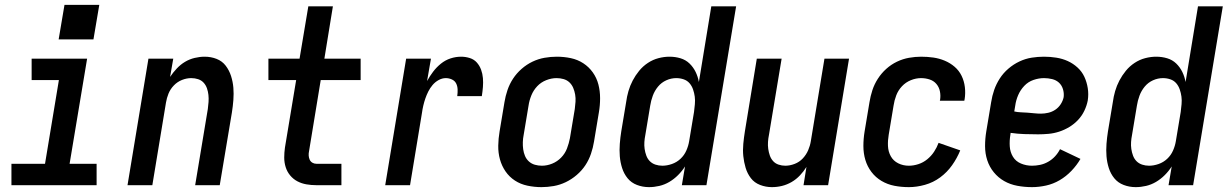

<svg xmlns="http://www.w3.org/2000/svg" viewBox="-20 -761 5045 789"><path d="M27 0V-88H165L222 -432H110V-520H338L266 -88H377V0ZM221 -599 245 -741H388L364 -599Z M504 0 590 -520H692L679 -445Q691 -463 706.5 -479.5Q722 -496 740.5 -507Q759 -518 780 -523Q801 -528 821 -528Q847 -528 870 -519Q893 -510 907.5 -491Q922 -472 929.5 -448.5Q937 -425 939 -400.5Q941 -376 939 -350Q937 -324 933 -299L883 0H782L834 -313Q836 -327 837 -342Q838 -357 836.5 -371Q835 -385 830.5 -398Q826 -411 817 -421Q808 -431 794.5 -435.5Q781 -440 766 -440Q747 -440 728 -432.5Q709 -425 694.5 -410Q680 -395 672.5 -376.5Q665 -358 662 -339L606 0Z M1280 0Q1259 0 1239 -3.5Q1219 -7 1202 -16Q1185 -25 1172.5 -40Q1160 -55 1154 -74Q1148 -93 1148 -113.5Q1148 -134 1151 -155L1197 -432H1083V-520H1211L1247 -735H1348L1313 -520H1462V-432H1298L1250 -140Q1248 -131 1248.5 -122Q1249 -113 1252.5 -105Q1256 -97 1263.5 -92.5Q1271 -88 1280 -88H1383V0Z M1563 0 1649 -520H1751L1735 -428Q1746 -448 1760 -466.5Q1774 -485 1792 -499.5Q1810 -514 1831.5 -521Q1853 -528 1875 -528Q1893 -528 1910.5 -522.5Q1928 -517 1939.5 -504Q1951 -491 1957 -474.5Q1963 -458 1964.5 -440Q1966 -422 1964.5 -403.5Q1963 -385 1960 -366H1859Q1861 -380 1860.5 -393.5Q1860 -407 1854.5 -418Q1849 -429 1837 -434.5Q1825 -440 1812 -440Q1797 -440 1782.5 -432Q1768 -424 1757.5 -411.5Q1747 -399 1740 -385Q1733 -371 1728 -356.5Q1723 -342 1719.5 -327Q1716 -312 1714 -297L1665 0Z M2205 8Q2176 8 2147.5 2Q2119 -4 2096 -19Q2073 -34 2057.5 -56.5Q2042 -79 2034.5 -106Q2027 -133 2027.5 -162.5Q2028 -192 2033 -221L2053 -341Q2057 -366 2065.5 -391Q2074 -416 2088.5 -438Q2103 -460 2123.5 -478Q2144 -496 2168 -507.5Q2192 -519 2217.5 -523.5Q2243 -528 2268 -528Q2298 -528 2326 -522Q2354 -516 2377 -501Q2400 -486 2416 -463.5Q2432 -441 2439 -414Q2446 -387 2446 -357.5Q2446 -328 2441 -299L2421 -179Q2417 -154 2408.5 -129Q2400 -104 2385.5 -82Q2371 -60 2350 -42Q2329 -24 2305 -12.5Q2281 -1 2255.5 3.5Q2230 8 2205 8ZM2207 -80Q2228 -80 2249 -88.5Q2270 -97 2286 -113.5Q2302 -130 2310 -151Q2318 -172 2322 -193L2342 -313Q2344 -328 2345 -343Q2346 -358 2343.5 -372.5Q2341 -387 2335.5 -400Q2330 -413 2320 -422.5Q2310 -432 2296 -436Q2282 -440 2267 -440Q2246 -440 2224.5 -431.5Q2203 -423 2187.5 -406.5Q2172 -390 2163.5 -369Q2155 -348 2152 -327L2132 -207Q2129 -192 2128.5 -177Q2128 -162 2130 -147.5Q2132 -133 2137.5 -120Q2143 -107 2153.5 -97.5Q2164 -88 2178 -84Q2192 -80 2207 -80Z M2647 8Q2621 8 2597.5 -1Q2574 -10 2559 -28.5Q2544 -47 2536.5 -70.5Q2529 -94 2527 -119Q2525 -144 2527 -170Q2529 -196 2533 -221L2553 -341Q2556 -364 2562.5 -386.5Q2569 -409 2580 -430Q2591 -451 2606.5 -470Q2622 -489 2642.5 -502.5Q2663 -516 2686 -522Q2709 -528 2731 -528Q2755 -528 2776.5 -521.5Q2798 -515 2813.5 -500Q2829 -485 2838.5 -465.5Q2848 -446 2852 -424L2903 -735H3005L2883 0H2782L2795 -77Q2783 -58 2766.5 -41.5Q2750 -25 2730.5 -13.5Q2711 -2 2689.5 3Q2668 8 2647 8ZM2702 -80Q2721 -80 2741 -87Q2761 -94 2776.5 -108.5Q2792 -123 2800.5 -142.5Q2809 -162 2812 -181L2832 -301Q2834 -317 2835.5 -333Q2837 -349 2835 -364Q2833 -379 2828 -393.5Q2823 -408 2813.5 -419Q2804 -430 2789.5 -435Q2775 -440 2759 -440Q2738 -440 2718 -431Q2698 -422 2684 -405Q2670 -388 2662.5 -367.5Q2655 -347 2652 -327L2632 -207Q2629 -192 2628 -177.5Q2627 -163 2629 -149Q2631 -135 2636 -121.5Q2641 -108 2650.5 -98.5Q2660 -89 2673.5 -84.5Q2687 -80 2702 -80Z M3152 8Q3127 8 3103.5 -1Q3080 -10 3065.5 -29Q3051 -48 3044 -71.5Q3037 -95 3034.5 -119.5Q3032 -144 3034.5 -170Q3037 -196 3041 -221L3090 -520H3192L3140 -207Q3137 -193 3136 -178Q3135 -163 3137 -149Q3139 -135 3143.5 -122Q3148 -109 3157 -99Q3166 -89 3179.5 -84.5Q3193 -80 3207 -80Q3226 -80 3245.5 -87.5Q3265 -95 3279 -110Q3293 -125 3301 -143.5Q3309 -162 3312 -181L3368 -520H3469L3383 0H3282L3294 -75Q3283 -57 3267.5 -40.5Q3252 -24 3233 -13Q3214 -2 3193.5 3Q3173 8 3152 8Z M3715 8Q3684 8 3655.5 2.5Q3627 -3 3602.5 -17.5Q3578 -32 3561 -54.5Q3544 -77 3536 -104Q3528 -131 3528 -161Q3528 -191 3533 -221L3553 -341Q3557 -366 3565 -390.5Q3573 -415 3587.5 -437.5Q3602 -460 3622 -478Q3642 -496 3666 -507.5Q3690 -519 3715.5 -523.5Q3741 -528 3765 -528Q3791 -528 3815.5 -524.5Q3840 -521 3862.5 -511.5Q3885 -502 3903 -486.5Q3921 -471 3931.5 -449.5Q3942 -428 3945 -403Q3948 -378 3944 -353Q3943 -351 3943 -349.5Q3943 -348 3943 -347H3842Q3842 -348 3842.5 -348.5Q3843 -349 3843 -350Q3846 -368 3842.5 -385.5Q3839 -403 3828 -416Q3817 -429 3800 -434.5Q3783 -440 3765 -440Q3744 -440 3723 -431.5Q3702 -423 3686.5 -406.5Q3671 -390 3663 -369Q3655 -348 3652 -327L3632 -207Q3628 -184 3629 -161Q3630 -138 3640.5 -119Q3651 -100 3671 -90Q3691 -80 3715 -80Q3734 -80 3754 -86.5Q3774 -93 3790.5 -106.5Q3807 -120 3818.5 -137.5Q3830 -155 3837 -174L3926 -143Q3913 -111 3892.5 -82Q3872 -53 3843.5 -32Q3815 -11 3781 -1.5Q3747 8 3715 8Z M4221 8Q4190 8 4160.5 2.5Q4131 -3 4106.5 -17Q4082 -31 4064 -53Q4046 -75 4037 -102.5Q4028 -130 4028 -160.5Q4028 -191 4033 -221L4053 -341Q4057 -367 4065.5 -391.5Q4074 -416 4088.5 -438.5Q4103 -461 4124 -479Q4145 -497 4169.5 -508.5Q4194 -520 4219.5 -524Q4245 -528 4270 -528Q4296 -528 4321 -524Q4346 -520 4368 -510Q4390 -500 4408 -483.5Q4426 -467 4436 -445.5Q4446 -424 4450 -399Q4454 -374 4450 -348Q4446 -327 4436 -306Q4426 -285 4410 -268Q4394 -251 4374 -239Q4354 -227 4332.5 -220Q4311 -213 4289 -211Q4267 -209 4246 -209Q4217 -209 4189 -210Q4161 -211 4133 -215L4132 -207Q4128 -183 4129.5 -159.5Q4131 -136 4142.5 -117Q4154 -98 4175.5 -89Q4197 -80 4221 -80Q4237 -80 4254 -83.5Q4271 -87 4287 -96Q4303 -105 4315.5 -118.5Q4328 -132 4336 -148L4420 -108Q4405 -82 4383 -59Q4361 -36 4334.5 -20.5Q4308 -5 4278.5 1.5Q4249 8 4221 8ZM4258 -294Q4272 -294 4287.5 -297.5Q4303 -301 4316.5 -310Q4330 -319 4339 -333Q4348 -347 4351 -362Q4353 -379 4348 -395Q4343 -411 4331.5 -421.5Q4320 -432 4303.5 -436Q4287 -440 4270 -440Q4249 -440 4227 -432.5Q4205 -425 4189 -408Q4173 -391 4164 -370Q4155 -349 4152 -327L4148 -303Q4161 -300 4175 -299.5Q4189 -299 4202.5 -298Q4216 -297 4230 -295.5Q4244 -294 4258 -294Z M4647 8Q4621 8 4597.5 -1Q4574 -10 4559 -28.5Q4544 -47 4536.5 -70.5Q4529 -94 4527 -119Q4525 -144 4527 -170Q4529 -196 4533 -221L4553 -341Q4556 -364 4562.5 -386.5Q4569 -409 4580 -430Q4591 -451 4606.5 -470Q4622 -489 4642.5 -502.5Q4663 -516 4686 -522Q4709 -528 4731 -528Q4755 -528 4776.5 -521.5Q4798 -515 4813.5 -500Q4829 -485 4838.5 -465.5Q4848 -446 4852 -424L4903 -735H5005L4883 0H4782L4795 -77Q4783 -58 4766.5 -41.5Q4750 -25 4730.5 -13.5Q4711 -2 4689.5 3Q4668 8 4647 8ZM4702 -80Q4721 -80 4741 -87Q4761 -94 4776.5 -108.5Q4792 -123 4800.5 -142.5Q4809 -162 4812 -181L4832 -301Q4834 -317 4835.5 -333Q4837 -349 4835 -364Q4833 -379 4828 -393.5Q4823 -408 4813.5 -419Q4804 -430 4789.5 -435Q4775 -440 4759 -440Q4738 -440 4718 -431Q4698 -422 4684 -405Q4670 -388 4662.5 -367.5Q4655 -347 4652 -327L4632 -207Q4629 -192 4628 -177.5Q4627 -163 4629 -149Q4631 -135 4636 -121.5Q4641 -108 4650.5 -98.5Q4660 -89 4673.5 -84.5Q4687 -80 4702 -80Z"/></svg>

Font: Iosevka SS04 Semibold
Style: Italic
Weight: 600
Italic angle: -9°
Monospace: yes
Designer: Belleve Invis
Foundry: Belleve Invis
Version: Version 19.0.0; ttfautohint (v1.8.4)